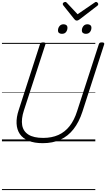

<svg xmlns="http://www.w3.org/2000/svg" viewBox="-20 -1450 1090 1970"><path d="M419 19Q332 19 273 -5.5Q214 -30 183.5 -75Q153 -120 150 -183Q147 -246 172 -321L390 -996Q393 -1006 400 -1010.5Q407 -1015 423 -1015Q437 -1015 443.5 -1010.5Q450 -1006 446 -995L225 -316Q197 -229 207.5 -166Q218 -103 271.5 -69Q325 -35 423 -35Q511 -35 578.5 -65Q646 -95 694 -156Q742 -217 771 -309L994 -996Q997 -1006 1003.5 -1010.5Q1010 -1015 1026 -1015Q1055 -1015 1049 -995L826 -305Q791 -197 734.5 -125Q678 -53 599.5 -17Q521 19 419 19ZM615 -1103Q597 -1103 586 -1111.5Q575 -1120 575 -1138Q575 -1162 590 -1181.5Q605 -1201 632 -1201Q650 -1201 661 -1192Q672 -1183 672 -1165Q672 -1141 658 -1122Q644 -1103 615 -1103ZM860 -1103Q843 -1103 831.5 -1111.5Q820 -1120 820 -1138Q820 -1162 835 -1181.5Q850 -1201 878 -1201Q895 -1201 906.5 -1192Q918 -1183 918 -1165Q918 -1141 903.5 -1122Q889 -1103 860 -1103ZM966 -1430Q974 -1430 981 -1422.5Q988 -1415 988 -1408Q988 -1402 986 -1398.5Q984 -1395 979 -1391L798 -1252Q788 -1245 781.5 -1242Q775 -1239 767 -1239Q760 -1239 754.5 -1242.5Q749 -1246 743 -1253L630 -1394Q627 -1398 625.5 -1402Q624 -1406 624 -1410Q624 -1419 633 -1424.5Q642 -1430 649 -1430Q656 -1430 659.5 -1427Q663 -1424 667 -1420L776 -1304L944 -1419Q952 -1424 956 -1427Q960 -1430 966 -1430ZM0 490H958V500H0ZM0 -20H958V0H0ZM0 -505H958V-500H0ZM0 -1010H958V-1000H0Z"/></svg>

Font: Playwrite AU TAS Guides
Style: Regular
Weight: 400
Designer: Veronika Burian, José Scaglione
Foundry: TypeTogether
Version: Version 1.003